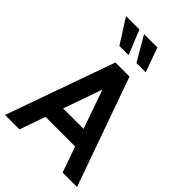

<svg xmlns="http://www.w3.org/2000/svg" viewBox="-271 -1056 1167 1167"><g transform="rotate(45 312.5 -472.5)"><path d="M459 -166H166V-278H459ZM296 -575H329L127 0H3L252 -700H373L622 0H498ZM424 -788H345L253 -945H368ZM277 -788H198L98 -945H213Z"/></g></svg>

Font: Cabin Resolve
Style: Bold-Resolve
Weight: 700
Designer: Pablo Impallari
Foundry: Pablo Impallari. http://www.impallari.com Igino Marini. http://www.ikern.com
Version: Version 3.001